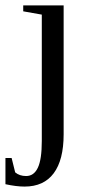

<svg xmlns="http://www.w3.org/2000/svg" viewBox="-49 -479 347 712"><path d="M187 19Q187 114.3 150.1 163.6Q113.3 212.9 42 212.9Q11.7 212.9 -28.8 204.1V106.9H-5.9L7.3 160.2Q23.4 173.8 47.9 173.8Q76.7 173.8 91.3 143.1Q106 112.3 106 43.9V-424.8L37.1 -437V-459H187Z"/></svg>

Font: Times New Roman
Style: Regular
Weight: 400
Designer: Steve Matteson
Foundry: Ascender Corporation
Version: Version 2.00.3